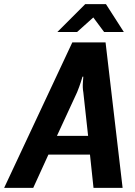

<svg xmlns="http://www.w3.org/2000/svg" viewBox="-30 -904 650 924"><path d="M-10 0 318 -700H478L560 0H420L403 -160H203L130 0ZM394 -250 371 -460Q367 -481 369 -509Q369 -517 371 -535H367L359 -509Q352 -487 341 -460L244 -250ZM246 -750 380 -884H480L566 -750H471L419 -820L341 -750Z"/></svg>

Font: Scada
Style: Bold Italic
Weight: 700
Italic angle: -10°
Version: Version 4.000